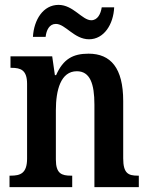

<svg xmlns="http://www.w3.org/2000/svg" viewBox="-20 -767 612 787"><path d="M345 -606C406 -606 445 -667 448 -737H397C393 -710 380 -684 354 -684C317 -684 280 -747 220 -747C157 -747 119 -686 115 -616H167C170 -643 182 -669 209 -669C248 -669 284 -606 345 -606ZM19 0H276V-47H271C233 -47 209 -55 209 -113V-315C209 -398 229 -475 295 -475C349 -475 367 -424 367 -338V0H549V-47H545C506 -47 485 -56 485 -118V-353C485 -488 434 -547 343 -547C279 -547 239 -525 210 -459H205L194 -536H23V-489H27C65 -489 91 -480 91 -423V-117C91 -56 63 -47 24 -47H19Z"/></svg>

Font: Noto Serif Bengali Condensed SemiBold
Style: Regular
Weight: 600
Width: 3
Designer: Juan Bruce, Universal Thirst, Indian Type Foundry and the Monotype Design Team.
Foundry: Monotype Imaging Inc.
Version: Version 2.003